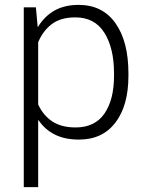

<svg xmlns="http://www.w3.org/2000/svg" viewBox="-20 -558 597 781"><path d="M502.4 -249.5Q502.4 -128.9 449.7 -59.6Q397 9.8 300.8 9.8Q244.1 9.8 203.4 -10.5Q162.6 -30.8 136.7 -69.3L135.3 -68.8V203.1H76.7V-528.3H126L133.3 -448.7L134.3 -448.2Q160.6 -491.7 201.4 -514.9Q242.2 -538.1 299.8 -538.1Q397 -538.1 449.7 -463.6Q502.4 -389.2 502.4 -259.8ZM443.8 -259.8Q443.8 -362.3 404.5 -424.8Q365.2 -487.3 286.6 -487.3Q226.6 -487.3 190.4 -459.7Q154.3 -432.1 135.3 -386.2V-132.8Q155.8 -88.4 192.9 -64Q230 -39.6 287.6 -39.6Q365.7 -39.6 404.8 -95.9Q443.8 -152.3 443.8 -249.5Z"/></svg>

Font: Franko
Style: Light
Weight: 300
Designer: Google
Version: Version 1.200310; 2013